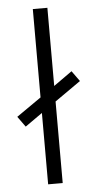

<svg xmlns="http://www.w3.org/2000/svg" viewBox="-53 -755 397 788"><g transform="rotate(-5 146.0 -361.0)"><path d="M113 0V-294L42 -244L11 -287L113 -358V-722H173V-400L249 -454L280 -411L173 -336V0Z"/></g></svg>

Font: Titillium Web[RUS by Daymarius]
Style: Regular
Weight: 300
Designer: Cyrillization by Daymarius
Foundry: Cyrillization by Daymarius
Version: Version 1.002 September 12, 2018